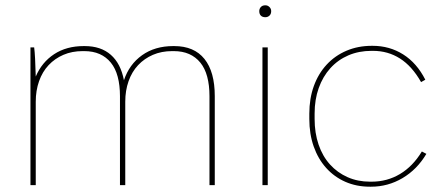

<svg xmlns="http://www.w3.org/2000/svg" viewBox="-20 -699 1688 725"><path d="M95 0H115V-315Q115 -357 127.5 -392.5Q140 -428 163.5 -453Q187 -478 219.5 -492Q252 -506 292 -506H298Q331 -506 356 -495Q381 -484 398.5 -462.5Q416 -441 424.5 -409Q433 -377 433 -336V0H453V-315Q453 -357 465.5 -392.5Q478 -428 501.5 -453Q525 -478 557.5 -492Q590 -506 630 -506H636Q669 -506 694 -495Q719 -484 736.5 -462.5Q754 -441 762.5 -409Q771 -377 771 -336V0H791V-336Q791 -428 752 -476.5Q713 -525 638 -525H634Q565 -525 516.5 -490.5Q468 -456 448 -396Q436 -459 398.5 -492Q361 -525 300 -525H296Q231 -525 184.5 -494.5Q138 -464 115 -410Q114 -448 112.5 -477Q111 -506 109 -520H95Z M971 0H991V-520H971ZM982 -634Q991 -634 997.5 -640Q1004 -646 1004 -657Q1004 -666 997.5 -672.5Q991 -679 982 -679Q971 -679 965 -672.5Q959 -666 959 -657Q959 -646 965 -640Q971 -634 982 -634Z M1377 6H1381Q1445 6 1500 -26.5Q1555 -59 1590 -118L1573 -127Q1539 -71 1490.5 -42Q1442 -13 1383 -13H1377Q1331 -13 1292.5 -30Q1254 -47 1226 -78Q1198 -109 1183 -153Q1168 -197 1168 -250V-270Q1168 -323 1183.5 -366.5Q1199 -410 1227.5 -441.5Q1256 -473 1295.5 -490Q1335 -507 1383 -507H1388Q1445 -507 1490.5 -478Q1536 -449 1570 -389L1586 -398Q1554 -461 1502.5 -493.5Q1451 -526 1387 -526H1384Q1332 -526 1288.5 -507.5Q1245 -489 1213.5 -455Q1182 -421 1165 -374Q1148 -327 1148 -270V-250Q1148 -193 1164.5 -146Q1181 -99 1211.5 -65Q1242 -31 1284 -12.5Q1326 6 1377 6Z"/></svg>

Font: Fixel Variable
Style: Regular
Weight: 100
Width: 3
Designer: AlfaBravo + MacPaw
Foundry: Kyrylo Tkachov, Marchela Mozhyna, Serhii Makarenko, Maria Weinstein, Zakhar Kryvoshyya
Version: Version 1.211